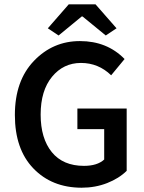

<svg xmlns="http://www.w3.org/2000/svg" viewBox="-20 -856 668 888"><path d="M201.2 -725.1 297.9 -835.9H421.9L519 -725.1L469.2 -691.9L361.8 -779.8H357.9L251 -691.9ZM356.9 12.2Q219.7 11.7 134.3 -77.1Q48.8 -166 48.8 -324.2Q48.8 -482.4 136.7 -574.2Q224.6 -666 349.6 -666Q475.1 -666 556.2 -583L494.1 -507.8Q435.1 -564.9 354.5 -564.9Q273.4 -564.9 220.7 -501Q168 -437 168 -326.2Q168 -215.8 219.7 -152.3Q271.5 -88.9 368.2 -88.9Q430.2 -88.9 461.9 -118.2V-258.8H337.9V-354H565.9V-65.9Q530.3 -30.8 475.6 -9.3Q420.9 12.2 356.9 12.2Z"/></svg>

Font: SourceSansPro-Semibold
Style: Regular
Weight: 600
Designer: Paul D. Hunt
Foundry: Adobe Systems Incorporated
Version: Version 2.020;PS 2.0;hotconv 1.0.86;makeotf.lib2.5.63406